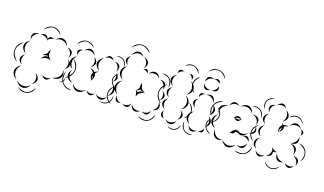

<svg xmlns="http://www.w3.org/2000/svg" viewBox="-201 -1572 4332 2564"><g transform="rotate(20 1964.5 -290.5)"><path d="M175 -580Q186 -615 219 -637Q252 -659 289 -660Q326 -662 360.5 -643Q395 -624 409 -590Q384 -617 351.5 -634Q319 -651 289 -650Q260 -649 228.5 -629Q197 -609 175 -580ZM369 -510Q383 -533 411 -547.5Q439 -562 466 -557Q493 -552 514.5 -528.5Q536 -505 540 -478Q527 -502 505.5 -515.5Q484 -529 462 -533Q440 -537 415 -532Q390 -527 369 -510ZM159 -505Q172 -519 193.5 -526Q215 -533 232 -525Q246 -519 255.5 -503Q265 -487 267 -471Q268 -485 274 -498.5Q280 -512 291 -518Q304 -526 323 -521Q342 -516 353 -505Q339 -511 326 -507Q313 -503 302 -497Q291 -491 281 -482.5Q271 -474 268 -459Q262 -476 249 -486.5Q236 -497 222 -503Q209 -509 192.5 -511Q176 -513 159 -505ZM60 -397Q48 -415 47.5 -440.5Q47 -466 60 -483Q73 -500 98 -505.5Q123 -511 143 -505Q122 -504 105.5 -493Q89 -482 79 -469Q68 -455 61.5 -436.5Q55 -418 60 -397ZM552 -467Q575 -469 598.5 -457Q622 -445 631 -425Q640 -405 633 -379.5Q626 -354 610 -338Q620 -358 618.5 -378.5Q617 -399 609 -415Q602 -431 588 -446Q574 -461 552 -467ZM60 -201Q33 -211 13.5 -237Q-6 -263 -6 -291Q-6 -319 13.5 -345Q33 -371 60 -381Q38 -363 28 -338.5Q18 -314 18 -291Q18 -268 28 -243.5Q38 -219 60 -201ZM273 -197Q276 -217 291 -236Q306 -255 326 -259Q339 -261 354 -256Q342 -265 336 -277Q322 -267 302.5 -265Q283 -263 268 -268Q287 -269 302 -278.5Q317 -288 327 -301Q329 -304 331 -306Q334 -327 347 -346Q348 -355 346 -365Q350 -359 352 -352Q357 -357 362 -361Q357 -353 355 -345Q361 -321 353 -300Q354 -296 356 -292Q360 -276 370.5 -261Q381 -246 400 -238Q390 -238 380 -242Q392 -232 398 -221Q383 -234 364.5 -236Q346 -238 331 -235Q315 -232 298.5 -223.5Q282 -215 273 -197ZM685 -349Q723 -331 742.5 -289.5Q762 -248 757 -205Q753 -162 726 -125.5Q699 -89 658 -78Q693 -102 718.5 -137Q744 -172 747 -206Q751 -240 733 -279Q715 -318 685 -349ZM-15 -61Q-55 -75 -77.5 -114Q-100 -153 -100 -195Q-100 -237 -77.5 -276Q-55 -315 -15 -329Q-47 -302 -68.5 -265.5Q-90 -229 -90 -195Q-90 -161 -68.5 -124.5Q-47 -88 -15 -61ZM612 -322Q633 -314 649.5 -293.5Q666 -273 665 -251Q665 -229 648 -209Q631 -189 611 -182Q628 -196 634.5 -215Q641 -234 641 -252Q642 -269 635.5 -288.5Q629 -308 612 -322ZM60 -45Q39 -53 22.5 -73Q6 -93 6 -115Q6 -137 22.5 -157Q39 -177 60 -185Q43 -171 36.5 -152Q30 -133 30 -115Q30 -97 36.5 -78Q43 -59 60 -45ZM608 -166Q623 -142 623.5 -109Q624 -76 607 -54Q590 -31 558.5 -21.5Q527 -12 500 -20Q528 -22 551 -36Q574 -50 588 -68Q601 -86 607.5 -112Q614 -138 608 -166ZM658 -78Q666 -66 666.5 -49Q667 -32 658 -20Q649 -8 633.5 -2Q618 4 603 0Q618 -1 630.5 -8.5Q643 -16 650 -26Q657 -35 659.5 -49.5Q662 -64 658 -78ZM61 168Q32 157 11 129Q-10 101 -11 70Q-11 39 10 10.5Q31 -18 60 -29Q36 -9 24.5 18Q13 45 13 70Q14 94 25.5 121Q37 148 61 168ZM484 -15Q478 3 461.5 18.5Q445 34 426 35Q407 36 389 21Q371 6 364 -11Q376 3 393 7Q410 11 425 11Q440 11 456.5 5.5Q473 0 484 -15ZM269 1Q292 10 309.5 32Q327 54 327 78Q327 102 309.5 124.5Q292 147 269 155Q288 140 295.5 119Q303 98 303 78Q303 59 295.5 38Q288 17 269 1ZM266 172Q256 200 229 221Q202 242 172 242Q142 243 114.5 223Q87 203 76 175Q96 198 122 208.5Q148 219 172 218Q195 218 221 206.5Q247 195 266 172ZM341 184Q339 221 312 250Q285 279 249 290Q214 300 175.5 290Q137 280 115 250Q146 271 182 279.5Q218 288 247 280Q275 272 300.5 245Q326 218 341 184Z M663 -550Q670 -585 700 -609Q730 -633 765 -638Q801 -642 836 -627Q871 -612 887 -580Q861 -604 828 -617.5Q795 -631 767 -628Q738 -624 710 -602Q682 -580 663 -550ZM1212 -580Q1235 -595 1265 -591Q1295 -587 1317 -570Q1339 -553 1349 -524.5Q1359 -496 1350 -469Q1349 -497 1338.5 -522.5Q1328 -548 1311 -562Q1293 -576 1266 -580.5Q1239 -585 1212 -580ZM780 -505Q791 -526 815 -540.5Q839 -555 863 -552Q887 -549 906.5 -529Q926 -509 931 -485Q918 -505 898.5 -515.5Q879 -526 860 -529Q841 -531 819 -526Q797 -521 780 -505ZM1077 -505Q1083 -523 1100.5 -538Q1118 -553 1136 -553Q1155 -553 1172 -538Q1189 -523 1196 -505Q1184 -519 1167.5 -524Q1151 -529 1136 -529Q1121 -529 1105 -524Q1089 -519 1077 -505ZM1212 -505Q1233 -508 1256.5 -498.5Q1280 -489 1290 -470Q1300 -451 1294.5 -426Q1289 -401 1275 -385Q1283 -405 1280 -424.5Q1277 -444 1269 -459Q1261 -474 1246.5 -487.5Q1232 -501 1212 -505ZM716 -413Q705 -425 699.5 -444.5Q694 -464 702 -479Q709 -493 728.5 -500Q748 -507 764 -505Q748 -501 738.5 -490Q729 -479 723 -468Q717 -456 713.5 -442Q710 -428 716 -413ZM1061 -319Q1035 -329 1015.5 -355Q996 -381 996 -409Q996 -437 1015.5 -462.5Q1035 -488 1062 -498Q1040 -480 1030 -455.5Q1020 -431 1020 -409Q1020 -386 1030 -361.5Q1040 -337 1061 -319ZM931 -469Q952 -462 969 -441Q986 -420 986 -398Q986 -376 969 -355.5Q952 -335 931 -327Q948 -341 955 -360.5Q962 -380 962 -398Q962 -416 955 -435.5Q948 -455 931 -469ZM716 -221Q690 -230 670.5 -255.5Q651 -281 651 -309Q651 -337 670.5 -362.5Q690 -388 716 -397Q695 -379 685 -355Q675 -331 675 -309Q675 -287 685 -263Q695 -239 716 -221ZM1275 -370Q1293 -363 1308.5 -345Q1324 -327 1324 -308Q1324 -288 1308.5 -270.5Q1293 -253 1275 -246Q1290 -259 1295 -275.5Q1300 -292 1300 -308Q1300 -323 1295 -340Q1290 -357 1275 -370ZM1013 -156Q1009 -159 1005 -164Q1001 -158 996 -154Q999 -160 1002 -167Q988 -183 981.5 -205.5Q975 -228 982 -247Q984 -256 990 -265Q981 -280 966 -292.5Q951 -305 931 -311Q974 -313 1005 -281Q1031 -302 1061 -303Q1046 -297 1035 -287.5Q1024 -278 1017 -266Q1020 -261 1022 -257Q1030 -236 1025.5 -211Q1021 -186 1007 -167Q1010 -161 1013 -156ZM1003 -237Q999 -223 999 -207Q999 -191 1004 -175Q1009 -191 1008 -207Q1007 -223 1003 -237ZM1275 -222Q1302 -213 1321.5 -187Q1341 -161 1341 -133Q1341 -104 1321.5 -78.5Q1302 -53 1275 -43Q1297 -61 1307 -85.5Q1317 -110 1317 -133Q1317 -155 1307 -179.5Q1297 -204 1275 -222ZM778 -48Q751 -47 725 -63Q699 -79 689 -103Q679 -128 687.5 -157.5Q696 -187 716 -205Q704 -182 703.5 -157Q703 -132 711 -112Q719 -92 736 -74Q753 -56 778 -48ZM801 53Q762 65 722 48.5Q682 32 658 0Q633 -33 628.5 -76Q624 -119 646 -153Q637 -113 641.5 -72.5Q646 -32 666 -6Q685 20 722.5 35.5Q760 51 801 53ZM1350 -71Q1361 -41 1351 -9Q1341 23 1317 44Q1293 64 1260 69.5Q1227 75 1199 60Q1230 65 1261 58.5Q1292 52 1311 36Q1330 20 1340.5 -9.5Q1351 -39 1350 -71ZM974 -16Q961 10 932 27Q903 44 874 40Q845 37 821 14Q797 -9 790 -37Q806 -13 830 0.5Q854 14 877 17Q900 19 926.5 11.5Q953 4 974 -16ZM1275 -27Q1269 -4 1248.5 15Q1228 34 1204 36Q1180 38 1157 22.5Q1134 7 1124 -15Q1141 2 1162 8Q1183 14 1202 12Q1221 11 1241 1.5Q1261 -8 1275 -27ZM1108 -15Q1101 2 1083 16.5Q1065 31 1046 30Q1027 29 1011 13Q995 -3 989 -21Q1000 -6 1016 -0.5Q1032 5 1047 6Q1062 6 1078.5 2.5Q1095 -1 1108 -15Z M1360 -756Q1372 -794 1407 -817Q1442 -840 1481 -842Q1520 -844 1557 -824Q1594 -804 1609 -768Q1583 -797 1548 -815.5Q1513 -834 1482 -832Q1450 -831 1417 -809.5Q1384 -788 1360 -756ZM1395 -663Q1399 -688 1418 -710.5Q1437 -733 1462 -738Q1487 -743 1513 -730Q1539 -717 1553 -695Q1533 -711 1509.5 -715Q1486 -719 1467 -715Q1447 -710 1427 -697.5Q1407 -685 1395 -663ZM1561 -695Q1584 -694 1606.5 -679Q1629 -664 1636 -642Q1643 -620 1632.5 -594.5Q1622 -569 1604 -555Q1616 -574 1617 -595.5Q1618 -617 1613 -634Q1607 -652 1594.5 -669Q1582 -686 1561 -695ZM1395 -519Q1376 -526 1360.5 -544.5Q1345 -563 1345 -583Q1345 -603 1360.5 -621.5Q1376 -640 1395 -647Q1380 -634 1374.5 -616.5Q1369 -599 1369 -583Q1369 -567 1374.5 -549.5Q1380 -532 1395 -519ZM1861 -570Q1891 -583 1924 -574Q1957 -565 1979 -542Q2000 -519 2007.5 -485.5Q2015 -452 2001 -423Q2004 -455 1996.5 -486Q1989 -517 1971 -535Q1954 -553 1923.5 -562.5Q1893 -572 1861 -570ZM1692 -507Q1702 -529 1726 -545Q1750 -561 1775 -559Q1800 -557 1821 -537Q1842 -517 1848 -493Q1834 -513 1813.5 -523Q1793 -533 1773 -535Q1753 -537 1731 -530.5Q1709 -524 1692 -507ZM1604 -539Q1613 -548 1629.5 -553.5Q1646 -559 1657 -553Q1669 -547 1673.5 -530.5Q1678 -514 1677 -501Q1674 -514 1664.5 -520.5Q1655 -527 1646 -531Q1637 -536 1626.5 -540Q1616 -544 1604 -539ZM1395 -315Q1367 -325 1347 -352Q1327 -379 1327 -409Q1327 -439 1347 -466Q1367 -493 1395 -503Q1372 -484 1361.5 -458.5Q1351 -433 1351 -409Q1351 -385 1361.5 -359.5Q1372 -334 1395 -315ZM1862 -485Q1883 -490 1908 -483Q1933 -476 1945 -458Q1957 -440 1954.5 -414Q1952 -388 1939 -371Q1945 -392 1939.5 -411Q1934 -430 1925 -444Q1915 -459 1899.5 -471Q1884 -483 1862 -485ZM1320 -187Q1293 -197 1277 -223Q1261 -249 1261 -277Q1261 -305 1277 -331Q1293 -357 1320 -367Q1298 -349 1284.5 -324.5Q1271 -300 1271 -277Q1271 -254 1284.5 -229.5Q1298 -205 1320 -187ZM1640 -361Q1645 -357 1649 -352Q1652 -359 1656 -365Q1654 -355 1654 -347Q1662 -336 1666.5 -323Q1671 -310 1670 -299Q1672 -297 1673 -295Q1683 -281 1699 -270Q1715 -259 1735 -258Q1718 -253 1696.5 -257Q1675 -261 1661 -273Q1651 -260 1635 -251.5Q1619 -243 1603 -243Q1621 -250 1631 -264.5Q1641 -279 1646 -294V-296Q1639 -320 1647 -346Q1645 -354 1640 -361ZM1943 -355Q1962 -349 1979 -331Q1996 -313 1997 -293Q1998 -273 1983 -253.5Q1968 -234 1949 -226Q1964 -240 1968.5 -258Q1973 -276 1973 -292Q1972 -308 1965.5 -325.5Q1959 -343 1943 -355ZM1395 -107Q1367 -117 1346 -145Q1325 -173 1325 -203Q1325 -233 1346 -261Q1367 -289 1395 -299Q1372 -280 1360.5 -253.5Q1349 -227 1349 -203Q1349 -179 1360.5 -152.5Q1372 -126 1395 -107ZM1638 -160Q1635 -168 1634 -178Q1629 -173 1624 -169Q1631 -179 1629 -189.5Q1627 -200 1624 -209Q1622 -218 1618 -228Q1614 -238 1603 -243Q1613 -242 1624.5 -237Q1636 -232 1642 -224Q1647 -234 1654 -239Q1669 -252 1693.5 -252Q1718 -252 1735 -242Q1715 -245 1698.5 -238Q1682 -231 1669 -221Q1657 -211 1647.5 -195.5Q1638 -180 1638 -160ZM1948 -207Q1966 -192 1975.5 -166.5Q1985 -141 1978 -120Q1970 -98 1947 -83.5Q1924 -69 1901 -68Q1923 -77 1936 -93.5Q1949 -110 1955 -127Q1961 -145 1960.5 -166Q1960 -187 1948 -207ZM1359 46Q1323 39 1297 9Q1271 -21 1265 -58Q1259 -95 1273.5 -132Q1288 -169 1320 -187Q1296 -159 1283 -124Q1270 -89 1275 -60Q1280 -30 1303.5 -1.5Q1327 27 1359 46ZM1482 -15Q1466 -6 1444 -6Q1422 -6 1408 -18Q1394 -30 1391 -52Q1388 -74 1395 -91Q1395 -73 1404 -59Q1413 -45 1424 -36Q1435 -26 1449.5 -19Q1464 -12 1482 -15ZM1611 -59Q1612 -39 1601 -18.5Q1590 2 1572 8Q1554 15 1532 7Q1510 -1 1498 -15Q1515 -6 1532 -7Q1549 -8 1563 -14Q1578 -19 1591.5 -29.5Q1605 -40 1611 -59ZM1891 -56Q1892 -36 1881.5 -15Q1871 6 1853 14Q1835 22 1812.5 15Q1790 8 1776 -6Q1794 3 1811.5 1Q1829 -1 1844 -8Q1858 -14 1871.5 -25.5Q1885 -37 1891 -56ZM1760 -5Q1746 13 1721 22Q1696 31 1674 24Q1653 17 1638.5 -5.5Q1624 -28 1623 -51Q1632 -30 1648.5 -17Q1665 -4 1682 1Q1699 7 1720 7Q1741 7 1760 -5ZM1963 -26Q1967 10 1945 42Q1923 74 1891 89Q1858 104 1819.5 100Q1781 96 1756 70Q1789 85 1824.5 88.5Q1860 92 1886 80Q1913 68 1933.5 38.5Q1954 9 1963 -26Z M2112 -770Q2129 -799 2162.5 -811.5Q2196 -824 2229 -817Q2262 -811 2288.5 -787Q2315 -763 2320 -730Q2304 -759 2279 -780.5Q2254 -802 2227 -808Q2201 -813 2169.5 -802Q2138 -791 2112 -770ZM2056 -639Q2052 -654 2056 -673Q2060 -692 2072 -701Q2085 -710 2104 -707Q2123 -704 2136 -695Q2121 -699 2108.5 -693.5Q2096 -688 2086 -681Q2076 -674 2066.5 -664Q2057 -654 2056 -639ZM2203 -695Q2217 -699 2235 -696.5Q2253 -694 2262 -683Q2271 -672 2269 -653.5Q2267 -635 2259 -623Q2262 -637 2256 -648Q2250 -659 2243 -668Q2236 -677 2227 -685.5Q2218 -694 2203 -695ZM2056 -463Q2032 -472 2014 -495Q1996 -518 1996 -543Q1996 -568 2014 -591Q2032 -614 2056 -623Q2037 -607 2028.5 -585Q2020 -563 2020 -543Q2020 -523 2028.5 -501Q2037 -479 2056 -463ZM2259 -607Q2287 -597 2307 -570Q2327 -543 2327 -513Q2327 -483 2307 -456Q2287 -429 2259 -419Q2282 -438 2292.5 -463.5Q2303 -489 2303 -513Q2303 -537 2292.5 -562.5Q2282 -588 2259 -607ZM1981 -195Q1942 -209 1919.5 -247Q1897 -285 1897 -327Q1897 -369 1919.5 -407Q1942 -445 1981 -459Q1949 -432 1928 -396Q1907 -360 1907 -327Q1907 -294 1928 -258Q1949 -222 1981 -195ZM2056 -303Q2035 -311 2018 -331.5Q2001 -352 2001 -375Q2001 -398 2018 -418.5Q2035 -439 2056 -447Q2039 -432 2032 -412.5Q2025 -393 2025 -375Q2025 -357 2032 -337.5Q2039 -318 2056 -303ZM2259 -403Q2287 -393 2308 -365Q2329 -337 2329 -307Q2329 -277 2308 -249Q2287 -221 2259 -211Q2282 -230 2293.5 -256.5Q2305 -283 2305 -307Q2305 -331 2293.5 -357.5Q2282 -384 2259 -403ZM2334 -331Q2366 -319 2385 -288Q2404 -257 2404 -223Q2404 -189 2385 -158Q2366 -127 2334 -115Q2360 -137 2377 -166.5Q2394 -196 2394 -223Q2394 -250 2377 -279.5Q2360 -309 2334 -331ZM2056 -135Q2034 -143 2016 -165Q1998 -187 1998 -211Q1998 -235 2016 -257Q2034 -279 2056 -287Q2038 -272 2030 -251Q2022 -230 2022 -211Q2022 -192 2030 -171Q2038 -150 2056 -135ZM2259 -195Q2279 -188 2295 -169Q2311 -150 2311 -129Q2311 -108 2295 -89Q2279 -70 2259 -63Q2275 -76 2281 -94Q2287 -112 2287 -129Q2287 -146 2281 -164Q2275 -182 2259 -195ZM2096 -15Q2078 -15 2059 -24.5Q2040 -34 2034 -51Q2027 -67 2035 -87.5Q2043 -108 2056 -119Q2047 -104 2049 -88Q2051 -72 2056 -59Q2061 -46 2070 -33.5Q2079 -21 2096 -15ZM2259 -47Q2256 -23 2238.5 -1.5Q2221 20 2198 25Q2174 30 2149 17.5Q2124 5 2112 -15Q2131 0 2152.5 2.5Q2174 5 2192 1Q2211 -3 2229.5 -14.5Q2248 -26 2259 -47ZM2333 -14Q2335 15 2317.5 40.5Q2300 66 2274 77Q2248 89 2217.5 85Q2187 81 2167 60Q2193 73 2221 75.5Q2249 78 2270 68Q2291 59 2308 36.5Q2325 14 2333 -14Z M2434 -808Q2450 -843 2486.5 -861Q2523 -879 2561 -876Q2600 -873 2633 -849Q2666 -825 2676 -788Q2654 -820 2622.5 -842Q2591 -864 2561 -866Q2530 -869 2495.5 -852.5Q2461 -836 2434 -808ZM2544 -735Q2555 -746 2573 -752Q2591 -758 2604 -752Q2618 -746 2625 -728.5Q2632 -711 2631 -696Q2627 -710 2616 -717.5Q2605 -725 2595 -730Q2584 -735 2571 -738Q2558 -741 2544 -735ZM2438 -661Q2433 -680 2439 -704Q2445 -728 2462 -740Q2479 -751 2503.5 -749Q2528 -747 2544 -735Q2525 -740 2507 -734.5Q2489 -729 2476 -720Q2462 -710 2451 -695.5Q2440 -681 2438 -661ZM2358 -473Q2325 -486 2306 -519Q2287 -552 2288 -588Q2288 -624 2308.5 -656Q2329 -688 2363 -700Q2335 -677 2316.5 -646.5Q2298 -616 2298 -588Q2297 -559 2314 -528Q2331 -497 2358 -473ZM2631 -680Q2641 -665 2642 -643Q2643 -621 2632 -606Q2621 -592 2599 -588Q2577 -584 2560 -590Q2578 -591 2591 -600.5Q2604 -610 2613 -621Q2622 -633 2628.5 -647.5Q2635 -662 2631 -680ZM2544 -590Q2530 -577 2508 -571.5Q2486 -566 2469 -575Q2452 -584 2444 -605Q2436 -626 2438 -645Q2442 -627 2454.5 -615Q2467 -603 2480 -596Q2494 -589 2510.5 -586Q2527 -583 2544 -590ZM2513 -505Q2530 -519 2556 -523.5Q2582 -528 2602 -517Q2621 -505 2630.5 -480Q2640 -455 2636 -433Q2632 -455 2618.5 -471Q2605 -487 2590 -496Q2574 -505 2554 -509Q2534 -513 2513 -505ZM2433 -437Q2426 -450 2426 -469Q2426 -488 2436 -498Q2446 -509 2464.5 -510Q2483 -511 2497 -505Q2482 -506 2471.5 -498.5Q2461 -491 2453 -482Q2445 -473 2438 -462.5Q2431 -452 2433 -437ZM2433 -294Q2414 -301 2398.5 -319.5Q2383 -338 2383 -358Q2383 -378 2398.5 -396Q2414 -414 2433 -421Q2418 -408 2412.5 -391Q2407 -374 2407 -358Q2407 -342 2412.5 -324.5Q2418 -307 2433 -294ZM2636 -417Q2658 -409 2675.5 -387Q2693 -365 2693 -342Q2693 -318 2675.5 -296Q2658 -274 2636 -266Q2654 -281 2661.5 -302Q2669 -323 2669 -342Q2669 -361 2661.5 -381.5Q2654 -402 2636 -417ZM2711 -401Q2742 -390 2760 -360Q2778 -330 2778 -298Q2778 -265 2760 -235Q2742 -205 2711 -194Q2736 -215 2752 -243.5Q2768 -272 2768 -298Q2768 -324 2752 -352Q2736 -380 2711 -401ZM2636 -250Q2659 -242 2677 -219.5Q2695 -197 2695 -172Q2695 -148 2677 -125.5Q2659 -103 2636 -95Q2655 -110 2663 -131.5Q2671 -153 2671 -172Q2671 -192 2663 -213Q2655 -234 2636 -250ZM2433 -63Q2407 -72 2387.5 -97.5Q2368 -123 2368 -150Q2368 -178 2387.5 -203.5Q2407 -229 2433 -238Q2412 -220 2402 -196.5Q2392 -173 2392 -150Q2392 -128 2402 -104.5Q2412 -81 2433 -63ZM2636 -79Q2642 -66 2642 -47.5Q2642 -29 2632 -19Q2622 -9 2603.5 -9Q2585 -9 2572 -15Q2586 -14 2596.5 -21Q2607 -28 2615 -36Q2623 -44 2630 -54.5Q2637 -65 2636 -79ZM2525 60Q2496 77 2460 72.5Q2424 68 2398 46Q2371 25 2359 -9Q2347 -43 2358 -75Q2359 -41 2371 -9.5Q2383 22 2404 39Q2425 56 2458 61Q2491 66 2525 60ZM2556 -15Q2545 2 2523.5 12.5Q2502 23 2482 18Q2463 13 2449 -7Q2435 -27 2433 -47Q2442 -29 2457.5 -19.5Q2473 -10 2488 -6Q2504 -2 2522 -2.5Q2540 -3 2556 -15Z M3145 -571Q3170 -589 3203.5 -586.5Q3237 -584 3262 -566Q3288 -548 3300.5 -517Q3313 -486 3305 -456Q3303 -487 3290 -515Q3277 -543 3256 -558Q3236 -572 3205.5 -575.5Q3175 -579 3145 -571ZM2997 -515Q3012 -538 3041 -552Q3070 -566 3098 -561Q3125 -555 3146.5 -530.5Q3168 -506 3172 -478Q3158 -503 3136.5 -518Q3115 -533 3093 -537Q3071 -542 3045 -537Q3019 -532 2997 -515ZM2852 -474Q2853 -495 2867 -516.5Q2881 -538 2901 -544Q2922 -550 2945 -540.5Q2968 -531 2981 -514Q2963 -525 2943.5 -525.5Q2924 -526 2908 -521Q2892 -516 2876 -505Q2860 -494 2852 -474ZM2672 -267Q2643 -292 2636 -333Q2629 -374 2643 -410Q2657 -447 2689.5 -472.5Q2722 -498 2760 -497Q2724 -484 2693.5 -460Q2663 -436 2652 -407Q2641 -378 2647 -339.5Q2653 -301 2672 -267ZM3185 -470Q3207 -477 3233.5 -470Q3260 -463 3274 -445Q3287 -427 3286 -399.5Q3285 -372 3273 -353Q3278 -375 3272 -395.5Q3266 -416 3254 -431Q3243 -445 3225.5 -457Q3208 -469 3185 -470ZM2754 -329Q2738 -349 2735 -378.5Q2732 -408 2745 -429Q2759 -450 2786.5 -460.5Q2814 -471 2839 -465Q2814 -462 2795 -447.5Q2776 -433 2766 -416Q2755 -399 2750.5 -376Q2746 -353 2754 -329ZM2962 -331Q2964 -341 2970 -352Q2967 -356 2965 -360Q2968 -357 2971 -354Q2978 -366 2988 -374.5Q2998 -383 3009 -384Q3023 -387 3038 -379Q3053 -371 3063 -360Q3065 -362 3067 -365Q3066 -361 3065 -358Q3068 -353 3071 -349Q3067 -352 3063 -354Q3056 -341 3044 -330.5Q3032 -320 3018 -320Q3006 -319 2994 -326.5Q2982 -334 2974 -345Q2967 -339 2962 -331ZM3013 -361Q3005 -359 2996.5 -356.5Q2988 -354 2980 -349Q2989 -345 2998.5 -344Q3008 -343 3017 -344Q3028 -344 3039 -346.5Q3050 -349 3059 -356Q3048 -362 3036 -362Q3024 -362 3013 -361ZM3277 -338Q3292 -323 3299 -299Q3306 -275 3298 -256Q3289 -237 3266.5 -226Q3244 -215 3223 -216Q3243 -222 3256 -236Q3269 -250 3276 -265Q3283 -281 3285 -300Q3287 -319 3277 -338ZM2774 -126Q2745 -133 2721.5 -157.5Q2698 -182 2694 -212Q2691 -241 2708 -270.5Q2725 -300 2751 -313Q2731 -292 2723 -265Q2715 -238 2718 -215Q2721 -191 2735 -167Q2749 -143 2774 -126ZM2745 -35Q2713 -34 2686 -55Q2659 -76 2648 -106Q2637 -135 2643 -168.5Q2649 -202 2673 -223Q2658 -195 2653 -164Q2648 -133 2657 -109Q2666 -85 2690.5 -65Q2715 -45 2745 -35ZM2982 -131Q2983 -136 2985 -140Q2978 -141 2972 -144Q2980 -143 2987 -146Q3002 -181 3034 -195Q3038 -205 3037 -216Q3041 -208 3043 -198Q3047 -199 3052 -200Q3056 -200 3060 -200Q3055 -208 3052 -216Q3060 -206 3071 -200Q3090 -196 3108 -184Q3119 -182 3130 -182Q3149 -182 3170.5 -189.5Q3192 -197 3207 -216Q3199 -194 3178 -176.5Q3157 -159 3134 -158Q3135 -155 3137 -152Q3134 -155 3130 -158Q3105 -158 3082 -176Q3068 -178 3055 -176Q3049 -175 3044 -174Q3042 -160 3035 -153Q3027 -144 3014 -141Q3001 -138 2988 -140Q2985 -136 2982 -131ZM3153 -152Q3166 -164 3187.5 -170Q3209 -176 3225 -168Q3241 -160 3249 -139.5Q3257 -119 3255 -101Q3251 -119 3239 -129.5Q3227 -140 3214 -146Q3201 -153 3185 -156Q3169 -159 3153 -152ZM2922 -15Q2900 1 2869 2.5Q2838 4 2816 -11Q2794 -27 2784 -56.5Q2774 -86 2781 -112Q2784 -85 2798 -64Q2812 -43 2829 -31Q2847 -19 2871.5 -13.5Q2896 -8 2922 -15ZM3245 -88Q3249 -66 3239.5 -41.5Q3230 -17 3211 -5Q3191 6 3165 1.5Q3139 -3 3122 -17Q3143 -10 3163 -13.5Q3183 -17 3199 -26Q3214 -35 3227.5 -50.5Q3241 -66 3245 -88ZM3324 -67Q3332 -31 3313.5 5Q3295 41 3263 61Q3231 80 3191 81Q3151 82 3121 58Q3157 70 3194.5 69Q3232 68 3258 52Q3283 36 3301 3Q3319 -30 3324 -67ZM3106 -14Q3096 13 3069.5 33Q3043 53 3014 53Q2985 52 2958.5 32Q2932 12 2922 -15Q2941 7 2966 17.5Q2991 28 3014 29Q3037 29 3062 18.5Q3087 8 3106 -14Z M3312 -595Q3290 -616 3286 -648.5Q3282 -681 3294 -708Q3307 -736 3334 -754Q3361 -772 3391 -770Q3362 -761 3337.5 -743.5Q3313 -726 3304 -704Q3294 -682 3296.5 -652Q3299 -622 3312 -595ZM3451 -695Q3458 -714 3476.5 -729.5Q3495 -745 3515 -745Q3535 -745 3553.5 -729Q3572 -713 3579 -694Q3566 -710 3548.5 -715.5Q3531 -721 3515 -721Q3499 -721 3481.5 -715.5Q3464 -710 3451 -695ZM3387 -571Q3371 -585 3363 -608.5Q3355 -632 3363 -652Q3370 -671 3392 -683Q3414 -695 3435 -695Q3415 -688 3403 -673.5Q3391 -659 3385 -643Q3379 -627 3378 -608Q3377 -589 3387 -571ZM3586 -679Q3610 -670 3628 -647Q3646 -624 3646 -599Q3646 -574 3628 -551Q3610 -528 3586 -519Q3605 -535 3613.5 -557Q3622 -579 3622 -599Q3622 -619 3613.5 -641Q3605 -663 3586 -679ZM3661 -600Q3674 -628 3703.5 -642Q3733 -656 3763 -653Q3794 -649 3819.5 -629Q3845 -609 3853 -580Q3836 -605 3811.5 -622.5Q3787 -640 3762 -643Q3738 -645 3710.5 -633Q3683 -621 3661 -600ZM3702 -495Q3709 -518 3730 -537.5Q3751 -557 3776 -558Q3800 -560 3823.5 -543.5Q3847 -527 3857 -505Q3840 -523 3818.5 -529.5Q3797 -536 3777 -534Q3758 -533 3737 -524Q3716 -515 3702 -495ZM3387 -407Q3365 -415 3348 -436.5Q3331 -458 3331 -481Q3331 -504 3348 -525.5Q3365 -547 3387 -555Q3369 -540 3362 -520Q3355 -500 3355 -481Q3355 -462 3362 -442Q3369 -422 3387 -407ZM3857 -505Q3870 -504 3885.5 -495Q3901 -486 3905 -473Q3908 -460 3899 -444.5Q3890 -429 3879 -421Q3887 -433 3885.5 -444.5Q3884 -456 3881 -467Q3879 -477 3874 -488Q3869 -499 3857 -505ZM3586 -359Q3574 -382 3575.5 -411.5Q3577 -441 3594 -461Q3600 -467 3607 -472Q3601 -491 3586 -503Q3605 -496 3620 -479Q3657 -496 3694 -482Q3676 -482 3660 -476.5Q3644 -471 3631 -462Q3636 -450 3636 -439Q3636 -419 3620.5 -400.5Q3605 -382 3586 -375Q3601 -388 3606.5 -405.5Q3612 -423 3612 -439Q3612 -442 3612 -445Q3599 -429 3590.5 -406.5Q3582 -384 3586 -359ZM3870 -408Q3883 -390 3885 -363Q3887 -336 3874 -317Q3861 -298 3834.5 -290.5Q3808 -283 3786 -289Q3809 -291 3826.5 -303.5Q3844 -316 3854 -331Q3865 -346 3870.5 -366Q3876 -386 3870 -408ZM3387 -231Q3363 -240 3345 -263Q3327 -286 3327 -311Q3327 -336 3345 -359Q3363 -382 3387 -391Q3368 -375 3359.5 -353Q3351 -331 3351 -311Q3351 -291 3359.5 -269Q3368 -247 3387 -231ZM3312 -139Q3279 -151 3259.5 -183.5Q3240 -216 3240 -251Q3240 -286 3259.5 -318.5Q3279 -351 3312 -363Q3285 -340 3267.5 -309.5Q3250 -279 3250 -251Q3250 -223 3267.5 -192.5Q3285 -162 3312 -139ZM3899 -321Q3937 -323 3970 -299.5Q4003 -276 4018 -241Q4033 -206 4027.5 -166Q4022 -126 3995 -100Q4012 -134 4016.5 -171.5Q4021 -209 4009 -237Q3996 -265 3965.5 -287.5Q3935 -310 3899 -321ZM3791 -276Q3814 -281 3840.5 -272.5Q3867 -264 3880 -244Q3893 -224 3890 -196Q3887 -168 3873 -149Q3880 -172 3875 -193.5Q3870 -215 3860 -231Q3849 -247 3831.5 -260Q3814 -273 3791 -276ZM3387 -55Q3363 -64 3345 -87Q3327 -110 3327 -135Q3327 -160 3345 -183Q3363 -206 3387 -215Q3368 -199 3359.5 -177Q3351 -155 3351 -135Q3351 -115 3359.5 -93Q3368 -71 3387 -55ZM3663 -113Q3653 -105 3637.5 -100Q3622 -95 3609 -99Q3616 -75 3608 -57Q3600 -37 3577.5 -25.5Q3555 -14 3534 -15Q3554 -21 3567 -35.5Q3580 -50 3586 -66Q3591 -77 3593 -89Q3595 -101 3594 -114Q3583 -133 3586 -155Q3589 -142 3598.5 -134.5Q3608 -127 3618 -122Q3627 -116 3638.5 -112Q3650 -108 3663 -113ZM3882 -136Q3903 -140 3927 -131.5Q3951 -123 3962 -105Q3973 -87 3969 -61.5Q3965 -36 3952 -19Q3959 -40 3954.5 -59Q3950 -78 3941 -92Q3932 -107 3917.5 -119.5Q3903 -132 3882 -136ZM3793 -15Q3774 -1 3746.5 1Q3719 3 3700 -11Q3681 -24 3673 -50.5Q3665 -77 3671 -100Q3673 -76 3685.5 -58.5Q3698 -41 3714 -31Q3729 -20 3750 -14.5Q3771 -9 3793 -15ZM3518 -15Q3508 3 3486 15.5Q3464 28 3443 24Q3423 20 3407 1Q3391 -18 3387 -39Q3397 -21 3414 -11.5Q3431 -2 3448 1Q3464 4 3483 1Q3502 -2 3518 -15ZM3936 -15Q3929 4 3911 19.5Q3893 35 3873 35Q3853 35 3834.5 19.5Q3816 4 3809 -15Q3822 0 3839.5 5.5Q3857 11 3873 11Q3889 11 3906 5.5Q3923 0 3936 -15ZM3758 60Q3747 90 3717.5 108Q3688 126 3656 126Q3624 126 3594.5 108Q3565 90 3554 60Q3575 85 3602.5 100.5Q3630 116 3656 116Q3682 116 3709.5 100.5Q3737 85 3758 60Z"/></g></svg>

Font: Rubik Puddles
Style: Regular
Weight: 400
Designer: Hubert and Fischer, NaN
Foundry: Hubert and Fischer, NaN
Version: Version 2.200